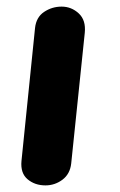

<svg xmlns="http://www.w3.org/2000/svg" viewBox="-20 -561 362 581"><path d="M117.5 0Q85.5 0 63.5 -18.5Q41.5 -37 45 -74L86 -476Q89.5 -509 113.5 -525Q137.5 -541 166.5 -541Q196 -541 218.2 -520.5Q240.5 -500 236.5 -461.5L195.5 -66.5Q192 -34.5 169 -17.2Q146 0 117.5 0Z"/></svg>

Font: Edu SA Hand
Style: Regular
Weight: 400
Designer: Tina and Corey Anderson, Eben Sorkin, Mirko Velimirovic
Foundry: Google for Education
Version: Version 2.000